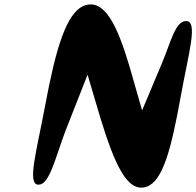

<svg xmlns="http://www.w3.org/2000/svg" viewBox="-20 -861 886 866"><path d="M184 -387C146 -181 99 -25 155 -28C203 -30 227 -141 275 -270L375 -524L434 -325C496 -125 553 12 642 -19C716 -46 753 -193 795 -425C830 -620 876 -769 818 -766C771 -764 751 -674 713 -582L621 -363L563 -565C509 -745 452 -868 361 -836C280 -806 232 -644 184 -387Z"/></svg>

Font: Venom Sans
Style: BdObl
Weight: 700
Version: Version 1.001